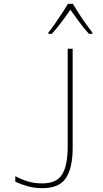

<svg xmlns="http://www.w3.org/2000/svg" viewBox="-20 -969 540 1004"><path d="M201 15Q162 15 127 5.5Q92 -4 60 -19V-48Q89 -32 123.5 -21Q158 -10 201 -10Q276 -10 305 -57Q334 -104 334 -204V-714H360V-196Q360 -93 325.5 -39Q291 15 201 15ZM233 -799Q248 -817 267 -844.5Q286 -872 304.5 -900Q323 -928 335 -949H361Q374 -927 393 -897.5Q412 -868 431.5 -841Q451 -814 463 -799V-792H445Q420 -819 394.5 -854Q369 -889 348 -918Q329 -890 302 -854Q275 -818 251 -792H233Z"/></svg>

Font: Noto Sans Mono ExtraCondensed Thin
Style: Regular
Weight: 100
Width: 2
Designer: Monotype Design Team
Foundry: Monotype Imaging Inc.
Version: Version 2.014; ttfautohint (v1.8.4.7-5d5b)